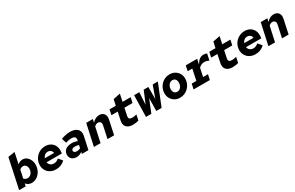

<svg xmlns="http://www.w3.org/2000/svg" viewBox="228 -2364 6144 4002"><g transform="rotate(-30 3300.0 -363.0)"><path d="M314 3Q271 3 234 -15Q197 -33 176 -64L161 0H4L156 -712L319 -737L262 -469Q291 -497 321 -508Q351 -519 384 -519Q436 -519 477.5 -488Q519 -457 543.5 -405.5Q568 -354 568 -290Q568 -231 548.5 -178Q529 -125 494 -84.5Q459 -44 413 -20.5Q367 3 314 3ZM198 -166Q215 -147 237 -137Q259 -127 284 -127Q321 -127 350 -147.5Q379 -168 396 -202.5Q413 -237 413 -280Q413 -327 389 -359.5Q365 -392 320 -392Q275 -392 239 -358Z M892 11Q817 11 759 -20Q701 -51 668 -106.5Q635 -162 635 -233Q635 -292 657.5 -344.5Q680 -397 720 -437.5Q760 -478 812.5 -501Q865 -524 924 -524Q996 -524 1049.5 -495Q1103 -466 1133 -414Q1163 -362 1163 -293Q1163 -270 1161.5 -251.5Q1160 -233 1157 -217H789Q794 -187 811 -164.5Q828 -142 854.5 -129.5Q881 -117 913 -117Q946 -117 976 -130.5Q1006 -144 1031 -168L1109 -77Q1067 -34 1012 -11.5Q957 11 892 11ZM800 -308H1023Q1019 -336 1005 -355.5Q991 -375 969.5 -386Q948 -397 919 -397Q892 -397 868.5 -386Q845 -375 827.5 -355Q810 -335 800 -308Z M1393 4Q1320 4 1277 -33.5Q1234 -71 1234 -135Q1234 -187 1259 -224Q1284 -261 1331 -281Q1378 -301 1443 -301Q1476 -301 1509.5 -293.5Q1543 -286 1573 -273L1579 -302Q1589 -348 1564 -370Q1539 -392 1478 -392Q1452 -392 1420.5 -386Q1389 -380 1347 -366L1311 -480Q1372 -502 1423.5 -512.5Q1475 -523 1521 -523Q1603 -523 1656.5 -496.5Q1710 -470 1731 -421Q1752 -372 1737 -303L1671 0H1514L1524 -44Q1487 -18 1457 -7Q1427 4 1393 4ZM1379 -150Q1379 -128 1399.5 -114Q1420 -100 1457 -100Q1480 -100 1500.5 -105.5Q1521 -111 1540 -122L1555 -192Q1536 -198 1513 -202Q1490 -206 1464 -206Q1423 -206 1401 -192Q1379 -178 1379 -150Z M1804 0 1916 -516H2075L2058 -436Q2094 -478 2137 -500Q2180 -522 2227 -522Q2279 -522 2313.5 -498.5Q2348 -475 2361 -433.5Q2374 -392 2362 -337L2290 0H2131L2195 -297Q2205 -341 2186 -369Q2167 -397 2126 -397Q2080 -397 2041 -358L1963 0Z M2746 7Q2637 7 2588.5 -49Q2540 -105 2562 -205L2602 -391H2451L2478 -516H2628L2659 -659L2828 -692L2791 -516H2986L2959 -391H2764L2727 -217Q2717 -168 2737 -148.5Q2757 -129 2806 -129Q2829 -129 2855.5 -133Q2882 -137 2910 -145L2882 -14Q2858 -5 2818 1Q2778 7 2746 7Z M3057 0 3069 -516H3194L3176 -222L3300 -516H3412L3411 -224L3516 -516H3640L3433 0H3305L3310 -307L3186 0Z M3877 10Q3808 10 3753 -21.5Q3698 -53 3666.5 -107.5Q3635 -162 3635 -231Q3635 -292 3657.5 -345Q3680 -398 3719.5 -438.5Q3759 -479 3811 -501.5Q3863 -524 3923 -524Q3993 -524 4047.5 -493Q4102 -462 4133.5 -408Q4165 -354 4165 -284Q4165 -224 4142.5 -170.5Q4120 -117 4080.5 -76.5Q4041 -36 3988.5 -13Q3936 10 3877 10ZM3886 -127Q3922 -127 3949.5 -147Q3977 -167 3993 -201.5Q4009 -236 4009 -280Q4009 -330 3983 -359.5Q3957 -389 3913 -389Q3879 -389 3851.5 -369Q3824 -349 3807.5 -315Q3791 -281 3791 -239Q3791 -187 3817 -157Q3843 -127 3886 -127Z M4202 0 4229 -125H4341L4397 -391H4285L4312 -516H4586L4560 -393Q4601 -464 4644.5 -495Q4688 -526 4741 -526Q4770 -526 4788 -521Q4806 -516 4821 -505L4789 -355Q4779 -362 4759 -368.5Q4739 -375 4717 -379.5Q4695 -384 4678 -384Q4643 -384 4608.5 -369Q4574 -354 4545 -324L4503 -125H4621L4594 0Z M5146 7Q5037 7 4988.5 -49Q4940 -105 4962 -205L5002 -391H4851L4878 -516H5028L5059 -659L5228 -692L5191 -516H5386L5359 -391H5164L5127 -217Q5117 -168 5137 -148.5Q5157 -129 5206 -129Q5229 -129 5255.5 -133Q5282 -137 5310 -145L5282 -14Q5258 -5 5218 1Q5178 7 5146 7Z M5692 11Q5617 11 5559 -20Q5501 -51 5468 -106.5Q5435 -162 5435 -233Q5435 -292 5457.5 -344.5Q5480 -397 5520 -437.5Q5560 -478 5612.5 -501Q5665 -524 5724 -524Q5796 -524 5849.5 -495Q5903 -466 5933 -414Q5963 -362 5963 -293Q5963 -270 5961.5 -251.5Q5960 -233 5957 -217H5589Q5594 -187 5611 -164.5Q5628 -142 5654.5 -129.5Q5681 -117 5713 -117Q5746 -117 5776 -130.5Q5806 -144 5831 -168L5909 -77Q5867 -34 5812 -11.5Q5757 11 5692 11ZM5600 -308H5823Q5819 -336 5805 -355.5Q5791 -375 5769.5 -386Q5748 -397 5719 -397Q5692 -397 5668.5 -386Q5645 -375 5627.5 -355Q5610 -335 5600 -308Z M6004 0 6116 -516H6275L6258 -436Q6294 -478 6337 -500Q6380 -522 6427 -522Q6479 -522 6513.5 -498.5Q6548 -475 6561 -433.5Q6574 -392 6562 -337L6490 0H6331L6395 -297Q6405 -341 6386 -369Q6367 -397 6326 -397Q6280 -397 6241 -358L6163 0Z"/></g></svg>

Font: Red Hat Mono
Style: Italic
Weight: 300
Italic angle: -12°
Monospace: yes
Designer: Pentagram, MCKL
Foundry: Pentagram, MCKL
Version: Version 1.023